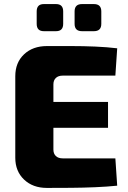

<svg xmlns="http://www.w3.org/2000/svg" viewBox="-20 -919 628 942"><path d="M210 -693Q268 -693 328.5 -693Q389 -693 447.5 -690.5Q506 -688 555 -682L546 -548H288Q266 -548 254 -536.5Q242 -525 242 -505V-185Q242 -165 254 -153.5Q266 -142 288 -142H546L555 -8Q506 -3 447.5 -0.5Q389 2 328.5 2.5Q268 3 210 3Q141 3 98 -38Q55 -79 55 -145V-545Q55 -612 98 -652.5Q141 -693 210 -693ZM73 -419H510V-292H73ZM441 -899Q477 -899 477 -863V-802Q477 -766 441 -766H382Q346 -766 346 -802V-863Q346 -899 382 -899ZM255 -899Q290 -899 290 -863V-802Q290 -766 255 -766H195Q160 -766 160 -802V-863Q160 -899 195 -899Z"/></svg>

Font: Exo 2 ExtraBold
Style: Regular
Weight: 800
Designer: Natanael Gama
Foundry: Natanael Gama
Version: Version 2.010